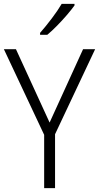

<svg xmlns="http://www.w3.org/2000/svg" viewBox="-20 -967 509 987"><path d="M235 -337 407 -714H469L263 -277V0H207V-274L0 -714H62ZM363 -939Q348 -918 324 -890Q300 -862 273 -834.5Q246 -807 223 -788H186V-798Q215 -831 246 -872Q277 -913 297 -947H363Z"/></svg>

Font: Noto Sans Sinhala UI SemiCondensed Light
Style: Regular
Weight: 300
Width: 4
Designer: Jelle Bosma - Monotype Design Team
Foundry: Monotype Imaging Inc.
Version: Version 2.006; ttfautohint (v1.8.4.7-5d5b)